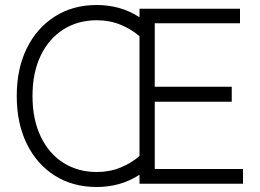

<svg xmlns="http://www.w3.org/2000/svg" viewBox="-20 -735 1040 768"><path d="M367 13Q272 13 200 -32Q128 -77 87.5 -159Q47 -241 47 -351Q47 -461 87.5 -542.5Q128 -624 200 -669.5Q272 -715 367 -715Q463 -715 538 -666V-700H940V-642H599V-388H907V-328H599V-59H952V0H538V-36Q463 13 367 13ZM538 -111V-590Q506 -618 462.5 -636Q419 -654 367 -654Q292 -654 234 -617.5Q176 -581 143 -513Q110 -445 110 -351Q110 -257 143 -188.5Q176 -120 234 -83.5Q292 -47 367 -47Q419 -47 462.5 -65Q506 -83 538 -111Z"/></svg>

Font: Zen Kaku Gothic New
Style: Regular
Weight: 400
Designer: Yoshimichi Ohira
Foundry: Positype
Version: Version 1.001